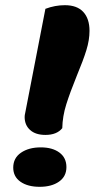

<svg xmlns="http://www.w3.org/2000/svg" viewBox="-20 -700 371 740"><path d="M230 -680Q277 -680 301 -654Q325 -628 325 -581Q325 -546 313 -507Q301 -468 276 -408Q250 -344 235.5 -298Q221 -252 220 -206Q199 -180 155 -180Q117 -180 96 -199Q75 -218 75 -249Q75 -254 75.5 -256.5Q76 -259 77 -264L155 -666Q192 -680 230 -680ZM236 -56Q236 -20 207.5 0Q179 20 133 20Q87 20 59 0.5Q31 -19 31 -54Q31 -91 61 -111.5Q91 -132 137 -132Q182 -132 209 -112Q236 -92 236 -56Z"/></svg>

Font: Sansita ExtraBold Italic
Style: Regular
Weight: 800
Italic angle: -11°
Designer: Pablo Cosgaya
Foundry: Omnibus-Type
Version: Version 1.006